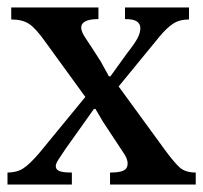

<svg xmlns="http://www.w3.org/2000/svg" viewBox="-23 -493 543 513"><path d="M500 0H271V-32Q297 -32 307.5 -37.5Q318 -43 318 -56Q318 -67 310 -80L252 -168L232 -202H228L152 -95Q142 -80 134 -68Q126 -56 126 -49Q126 -40 135.5 -36Q145 -32 169 -32V0H-3V-32Q22 -32 39 -43Q56 -54 81 -83L205 -234L99 -380Q73 -417 55 -429Q37 -441 7 -441V-473H240V-442Q194 -442 194 -419Q194 -408 206 -390.5Q218 -373 246 -329L268 -289H272L316 -350Q338 -378 345 -392Q352 -406 352 -418Q352 -429 343 -435.5Q334 -442 311 -442V-473H482V-441Q456 -441 438.5 -429Q421 -417 403 -395L294 -262L418 -92Q440 -62 455.5 -47Q471 -32 500 -32Z"/></svg>

Font: STIX Two Text Medium
Style: Regular
Weight: 500
Designer: Ross Mills, John Hudson & Paul Hanslow, Tiro Typeworks Ltd; with prior portions MicroPress Inc., and Coen Hoffman.
Foundry: Tiro Typeworks Ltd
Version: Version 2.13 b171